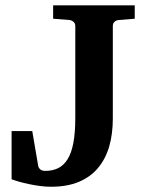

<svg xmlns="http://www.w3.org/2000/svg" viewBox="-20 -691 552 727"><path d="M429.2 -615.2Q419.9 -614.3 413.6 -608.4Q407.2 -602.5 407.2 -592.8V-242.2Q407.2 -184.1 393.6 -136.7Q379.9 -89.4 351.3 -55.2Q322.8 -21 278.6 -2.4Q234.4 16.1 172.9 16.1Q152.3 16.1 130.9 13.2Q109.4 10.3 89.6 6.1Q69.8 2 52.7 -2.9Q35.6 -7.8 23.9 -12.2V-194.8H102.1L125 -61Q126.5 -56.2 129.9 -52.2Q132.8 -48.8 137.7 -46.4Q142.6 -43.9 150.9 -43.9Q178.7 -43.9 200 -54.2Q221.2 -64.5 235.8 -87.9Q250.5 -111.3 257.8 -149.9Q265.1 -188.5 265.1 -245.1V-592.8Q265.1 -602.5 258.3 -608.4Q251.5 -614.3 243.2 -615.2L181.2 -620.1V-670.9H490.2V-620.1Z"/></svg>

Font: Charis SIL Cyr
Style: Bold
Weight: 700
Foundry: SIL International
Version: Version 5.000